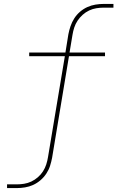

<svg xmlns="http://www.w3.org/2000/svg" viewBox="-20 -755 640 980"><path d="M16 205V186H66Q84 186 103 183Q122 180 140 171.5Q158 163 173.5 149.5Q189 136 199.5 119.5Q210 103 216 84.5Q222 66 225 47L311 -468H129V-487H314L329 -580Q333 -601 340 -621.5Q347 -642 359 -661Q371 -680 388.5 -695Q406 -710 426 -719Q446 -728 467.5 -731.5Q489 -735 510 -735H559V-716H510Q491 -716 472 -713Q453 -710 435 -701.5Q417 -693 402 -679.5Q387 -666 376 -649.5Q365 -633 359 -614.5Q353 -596 350 -577L335 -487H516V-468H332L246 50Q242 71 235.5 91.5Q229 112 216.5 131Q204 150 186.5 165Q169 180 149 189Q129 198 107.5 201.5Q86 205 66 205Z"/></svg>

Font: Iosevka Slab Thin Extended
Style: Italic
Weight: 100
Width: 7
Italic angle: -9°
Monospace: yes
Designer: Belleve Invis
Foundry: Belleve Invis
Version: Version 11.1.0; ttfautohint (v1.8.3)